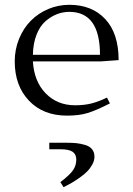

<svg xmlns="http://www.w3.org/2000/svg" viewBox="-20 -472 550 795"><path d="M41 -217.8Q41 -267.6 59.1 -311.5Q77.1 -355.5 107.7 -386.2Q138.2 -417 179.7 -434.6Q221.2 -452.1 267.1 -452.1Q360.8 -452.1 416 -392.8Q471.2 -333.5 471.2 -223.1L397.9 -217.8H116.2Q121.1 -134.8 169.2 -85.4Q217.3 -36.1 291 -36.1Q329.1 -36.1 358.9 -43.7Q388.7 -51.3 422.9 -67.9L435.1 -43.9Q378.9 -15.1 343.3 -4.2Q307.6 6.8 257.8 6.8Q158.7 6.8 99.9 -55.2Q41 -117.2 41 -217.8ZM116.2 -245.1H394Q394 -422.9 267.1 -422.9Q240.7 -422.9 215.8 -413.3Q190.9 -403.8 168.2 -384Q145.5 -364.3 131.3 -328.4Q117.2 -292.5 116.2 -245.1ZM184.1 119.1H257.8Q279.8 119.1 296.4 120.8Q313 122.6 331.8 127.9Q350.6 133.3 360.8 145.5Q371.1 157.7 371.1 176.8Q371.1 192.9 362.3 209Q353.5 225.1 341.1 237.8Q328.6 250.5 309.8 263.7Q291 276.9 276.4 285.4Q261.7 293.9 243.2 303.2L230 282.2Q269 252.4 282.5 232.7Q295.9 212.9 295.9 189Q295.9 167 280.8 156.5Q265.6 146 230 146H184.1Z"/></svg>

Font: Dehuti Alt
Style: Book
Weight: 400
Version: Version 1.2